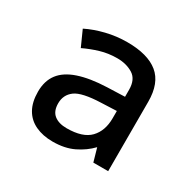

<svg xmlns="http://www.w3.org/2000/svg" viewBox="-88 -816 533 527"><g transform="rotate(30 178.5 -552.5)"><path d="M177 -722Q242 -722 275 -695Q308 -668 308 -609V-389H261L249 -431Q229 -410 201 -396.5Q173 -383 135 -383Q104 -383 80.5 -394Q57 -405 44.5 -427Q32 -449 32 -482Q32 -516 49 -538.5Q66 -561 101.5 -573Q137 -585 190 -587L246 -589V-611Q246 -644 225 -657Q204 -670 175 -670Q147 -670 122 -662.5Q97 -655 74 -644L52 -693Q78 -706 110.5 -714Q143 -722 177 -722ZM198 -542Q138 -540 117 -524.5Q96 -509 96 -482Q96 -457 110.5 -445.5Q125 -434 150 -434Q201 -434 223.5 -457.5Q246 -481 246 -521V-544Z"/></g></svg>

Font: Noto Sans Devanagari
Style: Regular
Weight: 400
Designer: Jelle Bosma - Monotype Design Team
Foundry: Monotype Imaging Inc.
Version: Version 2.003